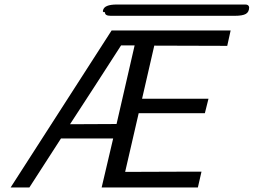

<svg xmlns="http://www.w3.org/2000/svg" viewBox="-20 -828 1123 850"><path d="M445 -774Q433 -773 436 -782Q441 -808 497 -808H1047H1051H1055H1059H1063H1066Q1081 -808 1083 -796Q1083 -775 1068.5 -766.5Q1054 -758 1019 -758H470Q457 -758 450.5 -762Q444 -766 445 -774ZM27 2 474 -693H1001L986 -625L663 -626L609 -391H903L887 -327H594L534 -67L794 -68H872L856 2H430L481 -215H250L110 2ZM290 -278Q324 -278 393 -278.5Q462 -279 496 -279L576 -627H516Q489 -584 397 -442.5Q305 -301 290 -278Z"/></svg>

Font: Coval
Style: Light Italic
Weight: 300
Foundry: Context Ltd
Version: Version 001.000